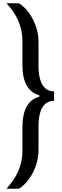

<svg xmlns="http://www.w3.org/2000/svg" viewBox="-20 -907 381 1182"><path d="M20 255Q43 229 62 201.5Q81 174 93 145Q105 116 111.5 86.5Q118 57 118 27V-124Q118 -203 144 -250.5Q170 -298 222 -311V-321Q170 -335 144 -381.5Q118 -428 118 -507V-659Q118 -690 111.5 -719Q105 -748 93 -777.5Q81 -807 62 -834.5Q43 -862 20 -887H96Q121 -872 143 -847Q165 -822 181.5 -790Q198 -758 207.5 -723Q217 -688 217 -651V-501Q217 -452 227.5 -417Q238 -382 259 -363.5Q280 -345 313 -344V-287Q280 -286 259 -267.5Q238 -249 227.5 -214.5Q217 -180 217 -129V20Q217 55 207.5 90.5Q198 126 181.5 157.5Q165 189 143 214.5Q121 240 96 255Z"/></svg>

Font: Farlight84_Sys_V01
Style: Regular
Weight: 400
Designer: Ryoko NISHIZUKA  (kana, bopomofo & ideographs); Paul D. Hunt (Latin, Greek & Cyrillic); Sandoll Communications , Soo-you
Foundry: Adobe
Version: Version 2.004;October 29, 2024;FontCreator 14.0.0.2814 64-bi